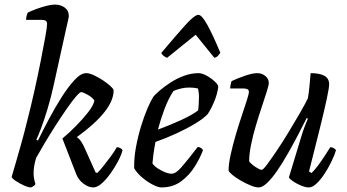

<svg xmlns="http://www.w3.org/2000/svg" viewBox="-20 -820 1519 840"><path d="M116 0Q104 0 85 -8.5Q66 -17 49.5 -28Q33 -39 31 -46Q36 -63 47.5 -102.5Q59 -142 73 -192Q87 -242 98 -287Q114 -349 129.5 -418Q145 -487 157.5 -550Q170 -613 178 -657.5Q186 -702 186 -716Q186 -733 163 -733H94Q94 -741 96.5 -751Q99 -761 102 -765Q118 -773 140 -781Q162 -789 183.5 -794.5Q205 -800 220 -800Q245 -800 263 -787Q281 -774 281 -750Q281 -745 277.5 -730Q274 -715 268 -688L215 -448Q203 -393 188 -343.5Q173 -294 159.5 -258.5Q146 -223 139 -209L146 -205Q167 -248 194 -299Q221 -350 250 -395.5Q279 -441 306.5 -470.5Q334 -500 357 -500Q371 -500 390.5 -491Q410 -482 429 -469.5Q448 -457 461.5 -445Q475 -433 477 -426Q479 -338 316 -220Q327 -213 335.5 -200Q344 -187 351 -171L398 -66L405 -63Q415 -72 431.5 -92.5Q448 -113 464.5 -135.5Q481 -158 491 -176Q499 -176 506.5 -172Q514 -168 516 -163Q511 -142 496.5 -114.5Q482 -87 463 -60.5Q444 -34 424.5 -17Q405 0 388 0Q367 0 344.5 -17Q322 -34 312 -62L253 -214Q282 -238 312.5 -269Q343 -300 366 -329.5Q389 -359 393 -380Q384 -394 363.5 -405.5Q343 -417 335 -417Q329 -417 311.5 -396.5Q294 -376 270.5 -342Q247 -308 222 -269Q197 -230 175 -193Q153 -156 138 -129Q133 -112 130 -96Q127 -80 127 -62Q127 -39 135 -15Q132 -7 116 0Z M686 0Q672 0 648.5 -12Q625 -24 602 -43.5Q579 -63 567 -84Q566 -129 575 -177Q584 -225 597.5 -269Q611 -313 625.5 -346.5Q640 -380 651 -397Q660 -408 680 -425Q700 -442 727 -459.5Q754 -477 785.5 -488.5Q817 -500 849 -500Q864 -500 884 -489Q904 -478 919 -464Q934 -450 935 -441Q931 -408 916.5 -374Q902 -340 888 -320Q870 -301 833.5 -279Q797 -257 751.5 -236Q706 -215 660 -199Q654 -166 651 -143Q648 -120 647 -105Q654 -94 669 -84Q684 -74 701 -67Q718 -60 731 -60Q749 -60 773.5 -88Q798 -116 845 -177Q853 -177 859.5 -172.5Q866 -168 868 -163Q856 -130 832.5 -92Q809 -54 773 -27Q737 0 686 0ZM671 -253Q722 -272 770.5 -294Q819 -316 847 -337Q850 -362 850 -382Q851 -396 850 -409Q849 -422 846 -433Q837 -435 827.5 -436Q818 -437 808 -437Q790 -437 772.5 -433Q755 -429 739 -422Q717 -389 700 -344Q683 -299 671 -253ZM711 -567Q701 -571 694 -577Q687 -583 686 -589Q751 -666 791 -710.5Q831 -755 848 -755Q863 -755 887.5 -710.5Q912 -666 944 -589Q940 -584 934.5 -577Q929 -570 918 -567L836 -668Z M1112 0Q1097 0 1075.5 -9Q1054 -18 1032.5 -30.5Q1011 -43 996.5 -55Q982 -67 980 -74Q980 -102 989 -143Q998 -184 1011 -228.5Q1024 -273 1037.5 -313Q1051 -353 1060 -381.5Q1069 -410 1069 -417Q1069 -427 1062 -430Q1055 -433 1043 -433H987Q987 -442 989.5 -451.5Q992 -461 993 -465Q1018 -477 1051.5 -488.5Q1085 -500 1105 -500Q1126 -500 1141 -487.5Q1156 -475 1156 -457Q1156 -448 1147.5 -420.5Q1139 -393 1126 -354.5Q1113 -316 1100 -272.5Q1087 -229 1078.5 -187.5Q1070 -146 1070 -114Q1080 -101 1098.5 -89Q1117 -77 1125 -77Q1131 -77 1148.5 -100.5Q1166 -124 1191 -161Q1216 -198 1242 -241Q1268 -284 1291 -323.5Q1314 -363 1327 -390Q1331 -412 1334 -443.5Q1337 -475 1339 -500Q1378 -500 1399 -488.5Q1420 -477 1420 -451Q1420 -436 1409 -384.5Q1398 -333 1378 -253Q1358 -173 1332 -70L1343 -63Q1354 -73 1369.5 -93.5Q1385 -114 1400 -137Q1415 -160 1425 -176Q1433 -176 1440 -172Q1447 -168 1450 -163Q1444 -142 1430.5 -114Q1417 -86 1400 -60Q1383 -34 1365 -17Q1347 0 1331 0Q1317 0 1297.5 -8Q1278 -16 1262.5 -26.5Q1247 -37 1244 -44L1298 -222Q1306 -249 1314.5 -270.5Q1323 -292 1327 -301L1322 -304Q1305 -270 1283.5 -229Q1262 -188 1239 -147.5Q1216 -107 1193 -73.5Q1170 -40 1149 -20Q1128 0 1112 0Z"/></svg>

Font: Texturina
Style: Italic
Weight: 400
Italic angle: -11°
Designer: Guillermo Torres Carreño
Foundry: Omnibus-Type
Version: Version 1.002; ttfautohint (v1.8.3)